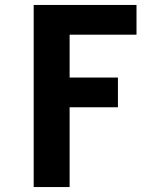

<svg xmlns="http://www.w3.org/2000/svg" viewBox="-20 -550 640 775"><path d="M116 205V-530H531V-410H261V-237H456V-117H261V205Z"/></svg>

Font: Iosevka Curly Heavy Extended
Style: Regular
Weight: 900
Width: 7
Monospace: yes
Designer: Belleve Invis
Foundry: Belleve Invis
Version: Version 11.1.0; ttfautohint (v1.8.3)